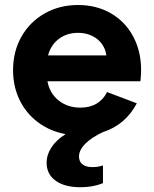

<svg xmlns="http://www.w3.org/2000/svg" viewBox="-20 -538 629 782"><path d="M169.9 125Q169.9 92.3 189.5 62.3Q209 32.2 247.1 8.3Q182.6 -3.9 134.3 -40.3Q85.9 -76.7 59.6 -131.3Q33.2 -186 33.2 -252Q33.2 -328.6 67.6 -389.2Q102.1 -449.7 162.4 -483.6Q222.7 -517.6 297.9 -517.6Q373 -517.6 431.4 -483.9Q489.7 -450.2 522.2 -389.9Q554.7 -329.6 554.7 -252.9Q554.7 -229 551.8 -207H173.3Q182.1 -158.2 218.8 -128.9Q255.4 -99.6 307.6 -99.6Q346.2 -99.6 373.8 -116.2Q401.4 -132.8 416 -163.1L537.1 -117.2Q515.6 -75.2 480.5 -44.9Q445.3 -14.6 399.4 0Q353 21.5 327.4 47.4Q301.8 73.2 301.8 99.6Q301.8 120.1 315.7 131.3Q329.6 142.6 356.4 142.6Q379.9 142.6 399.4 135.7V208Q358.4 224.6 308.6 224.6Q243.2 224.6 206.5 198Q169.9 171.4 169.9 125ZM413.1 -312.5Q409.7 -338.9 394.5 -359.6Q379.4 -380.4 354.2 -392.3Q329.1 -404.3 297.9 -404.3Q252.4 -404.3 219.7 -379.6Q187 -355 175.8 -312.5Z"/></svg>

Font: Wanted Sans
Style: Bold
Weight: 700
Designer: Original Design by Kil Hyung-jin and Kang Hanbin, Wanted Lab, Inc; Hangeul from Source Han Sans by Jang Soo-young and Ka
Foundry: Wanted Lab, Inc.
Version: Version 1.000